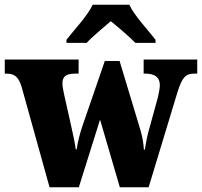

<svg xmlns="http://www.w3.org/2000/svg" viewBox="-26 -786 848 806"><path d="M253 -619V-606H338C358 -629 411 -673 439 -697C468 -674 524 -626 542 -606H627V-619C598 -657 537 -721 517 -766H363C343 -721 282 -657 253 -619ZM64 -424 182 0H305L394 -284L477 0H598L719 -399C739 -462 753 -477 790 -477H802V-536H577V-477H583C624 -477 645 -462 645 -428C645 -417 641 -395 637 -378L599 -240C591 -211 587 -189 582 -158H578C577 -179 572 -211 565 -235L476 -530H414L319 -254C310 -227 300 -190 296 -159H292C288 -189 278 -235 267 -283L243 -390C240 -405 236 -424 236 -435C236 -468 254 -477 292 -477H304V-536H-6V-477H-2C34 -477 50 -466 64 -424Z"/></svg>

Font: Noto Serif Sinhala SemiCondensed Black
Style: Regular
Weight: 900
Width: 4
Designer: Jelle Bosma - Monotype Design Team
Foundry: Monotype Imaging Inc.
Version: Version 2.007